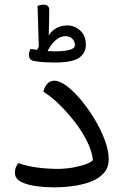

<svg xmlns="http://www.w3.org/2000/svg" viewBox="-20 -803 558 823"><path d="M211 0Q174 0 135.5 -5Q97 -10 70.5 -23.5Q44 -37 44 -62Q44 -77 48.5 -87Q53 -97 59 -104Q94 -91 138.5 -85Q183 -79 232 -79Q271 -80 304 -87Q337 -94 357.5 -103Q378 -112 378 -119Q374 -155 353.5 -196.5Q333 -238 302 -278.5Q271 -319 236 -353.5Q201 -388 166 -410Q169 -427 181 -442Q193 -457 213 -457Q236 -457 266.5 -434Q297 -411 328.5 -373Q360 -335 386.5 -290.5Q413 -246 429.5 -201.5Q446 -157 446 -121Q446 -84 424.5 -60.5Q403 -37 368.5 -24Q334 -11 292.5 -5.5Q251 0 211 0ZM159 -588 169 -585Q186 -584 197.5 -583.5Q209 -583 216 -583Q254 -583 277.5 -589Q301 -595 301 -610Q301 -626 290 -637Q279 -648 261 -648Q236 -648 215 -627.5Q194 -607 180 -576L135 -580L151 -614L181 -629Q187 -658 211.5 -676Q236 -694 268 -694Q300 -694 324 -672Q348 -650 348 -610Q348 -577 320 -556Q292 -535 214 -535Q195 -535 174.5 -536Q154 -537 129 -541Q116 -543 110 -549.5Q104 -556 104 -568Q104 -573 105.5 -579.5Q107 -586 110 -593Q122 -591 135.5 -590Q149 -589 159 -588ZM167 -783Q177 -783 184 -778Q191 -773 191 -761Q191 -735 190.5 -709.5Q190 -684 189 -659.5Q188 -635 187 -611L147 -581L141 -778Q148 -780 154 -781.5Q160 -783 167 -783Z"/></svg>

Font: Baloo Bhaijaan 2
Style: Regular
Weight: 400
Designer: Sanskriti Dholi, Noopur Datye and Ek Type
Foundry: Ek Type
Version: Version 1.701